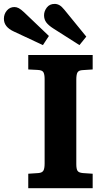

<svg xmlns="http://www.w3.org/2000/svg" viewBox="-90 -989 565 1009"><path d="M58.5 0V-76L111.5 -79.5Q131 -81 137.7 -91.8Q144.5 -102.5 144.5 -130V-573.5Q144.5 -598 138.2 -609.2Q132 -620.5 108 -621.5L58.5 -624V-700H397V-624L343.5 -620.5Q324.5 -619.5 317.8 -609.2Q311 -599 311 -570V-126.5Q311 -101.5 317.3 -91.5Q323.5 -81.5 345.5 -79.5L397 -76V0ZM327.5 -752 190 -839.5Q165 -855.5 153.2 -871.3Q141.5 -887 141.5 -909Q141.5 -930 156 -949.3Q170.5 -968.5 197.5 -968.5Q210 -968.5 222.3 -961.8Q234.5 -955 248.5 -937.5L363.5 -796.5ZM135.5 -752 -17.5 -823.5Q-43.5 -835.5 -56.5 -852Q-69.5 -868.5 -69.5 -890.5Q-69.5 -915 -54 -933.5Q-38.5 -952 -14 -952Q-2.5 -952 9 -945.8Q20.5 -939.5 36 -925L167 -800Z"/></svg>

Font: Literata Variable Black
Style: Regular
Weight: 900
Designer: Latin by Veronika Burian and Jose Scaglione. Greek by Irene Vlachou. Cyrillic by Vera Evstafieva.
Foundry: TypeTogether
Version: Version 3.021